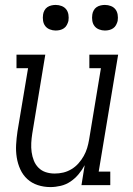

<svg xmlns="http://www.w3.org/2000/svg" viewBox="-20 -752 540 780"><path d="M185 8Q158 8 133.5 0Q109 -8 91 -24.5Q73 -41 62.5 -64Q52 -87 48 -112.5Q44 -138 45.5 -164.5Q47 -191 51 -218L94 -475H47V-530H164L111 -209Q108 -190 107 -171Q106 -152 108.5 -134Q111 -116 117.5 -99.5Q124 -83 136.5 -70.5Q149 -58 166 -52.5Q183 -47 202 -47Q220 -47 237 -51Q254 -55 270 -64.5Q286 -74 298.5 -88Q311 -102 320 -118Q329 -134 334 -150.5Q339 -167 342 -185L390 -475H343V-530H460L381 -55H428V0H311L324 -81Q314 -62 299.5 -44.5Q285 -27 266.5 -14.5Q248 -2 226.5 3Q205 8 185 8ZM406 -628Q394 -628 382.5 -632.5Q371 -637 364 -646Q357 -655 355 -667.5Q353 -680 355 -693Q356 -701 360.5 -709.5Q365 -718 372.5 -723Q380 -728 389 -730Q398 -732 406 -732Q419 -732 430.5 -727.5Q442 -723 449 -714Q456 -705 458 -692.5Q460 -680 458 -667Q456 -659 451.5 -650.5Q447 -642 439.5 -637Q432 -632 423.5 -630Q415 -628 406 -628ZM206 -628Q194 -628 182.5 -632.5Q171 -637 164 -646Q157 -655 155 -667.5Q153 -680 155 -693Q156 -701 160.5 -709.5Q165 -718 172.5 -723Q180 -728 189 -730Q198 -732 206 -732Q219 -732 230.5 -727.5Q242 -723 249 -714Q256 -705 258 -692.5Q260 -680 258 -667Q256 -659 251.5 -650.5Q247 -642 239.5 -637Q232 -632 223.5 -630Q215 -628 206 -628Z"/></svg>

Font: Iosevka Slab Light Oblique
Style: Regular
Weight: 300
Italic angle: -9°
Monospace: yes
Designer: Belleve Invis
Foundry: Belleve Invis
Version: Version 11.1.1; ttfautohint (v1.8.3)